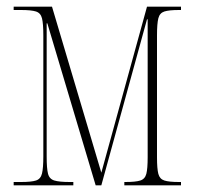

<svg xmlns="http://www.w3.org/2000/svg" viewBox="-20 -556 591 576"><path d="M21 0V-10H43Q74 -10 88 -14.5Q102 -19 106 -35.5Q110 -52 110 -87V-450Q110 -485 106 -501Q102 -517 88 -521.5Q74 -526 43 -526H21V-536H136L284 -38L421 -536H523V-526H517Q487 -526 473 -521.5Q459 -517 455 -501Q451 -485 451 -450V-84Q451 -50 455 -34.5Q459 -19 473 -14.5Q487 -10 517 -10H523V0H353V-10H356Q387 -10 401 -14.5Q415 -19 419 -34.5Q423 -50 423 -84V-498H421L284 0H267L122 -486H120V-86Q120 -51 124 -35Q128 -19 143 -14.5Q158 -10 189 -10H200V0Z"/></svg>

Font: Noto Serif Display ExtraCondensed Thin
Style: Regular
Weight: 100
Width: 2
Designer: Monotype Design Team
Foundry: Monotype Imaging Inc.
Version: Version 2.009